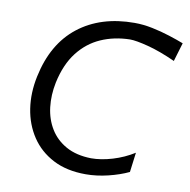

<svg xmlns="http://www.w3.org/2000/svg" viewBox="-82 -806 887 898"><g transform="rotate(10 362.0 -357.5)"><path d="M382.5 11Q292 11 227.2 -22.8Q162.5 -56.5 124 -114.5Q85.5 -172.5 74.2 -246.2Q63 -320 80 -400Q113.5 -560 219.5 -643Q325.5 -726 486 -726Q527.5 -726 571 -717Q614.5 -708 654.2 -695.2Q694 -682.5 723.5 -671L697 -582.5Q623 -616 564.8 -631Q506.5 -646 478 -646Q403 -644.5 340.5 -617Q278 -589.5 234 -532.8Q190 -476 171 -387Q158.5 -326 165.2 -269.2Q172 -212.5 199.5 -167.5Q227 -122.5 275.5 -95.5Q324 -68.5 394.5 -67Q441.5 -67 495.8 -83.2Q550 -99.5 597 -129L585 -35.5Q543 -15.5 488.5 -2.2Q434 11 382.5 11Z"/></g></svg>

Font: Commissioner Flair
Style: Italic
Weight: 400
Italic angle: -12°
Designer: Kostas Bartsokas
Foundry: Kostas Bartsokas
Version: Version 1.000; ttfautohint (v1.8.3)